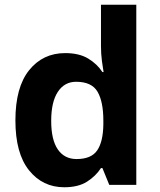

<svg xmlns="http://www.w3.org/2000/svg" viewBox="-20 -780 673 810"><path d="M251 10Q160 10 102.5 -61.5Q45 -133 45 -272Q45 -412 103 -484Q161 -556 255 -556Q314 -556 352 -533Q390 -510 412 -476H417Q414 -492 410 -522.5Q406 -553 406 -585V-760H555V0H441L412 -71H406Q384 -37 347 -13.5Q310 10 251 10ZM303 -109Q365 -109 390 -145.5Q415 -182 416 -255V-271Q416 -351 391.5 -393Q367 -435 301 -435Q252 -435 224 -392.5Q196 -350 196 -270Q196 -190 224 -149.5Q252 -109 303 -109Z"/></svg>

Font: Noto Sans Devanagari UI
Style: Bold
Weight: 700
Designer: Jelle Bosma - Monotype Design Team
Foundry: Monotype Imaging Inc.
Version: Version 2.004; ttfautohint (v1.8.4.7-5d5b)